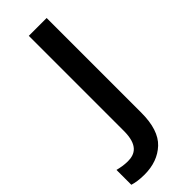

<svg xmlns="http://www.w3.org/2000/svg" viewBox="-372 -744 977 977"><g transform="rotate(-45 116.5 -256.0)"><path d="M7.8 202.1C70.8 202.1 121.6 183.6 160.6 147C199.7 110.4 219.2 50.3 219.2 -33.2V-713.9H90.8V-29.8C90.8 70.8 47.4 94.2 -3.9 94.2C-30.8 94.2 -54.7 89.4 -76.2 84V190.9C-56.2 197.3 -27.8 202.1 7.8 202.1Z"/></g></svg>

Font: Noto Reveo Sans
Style: Regular
Weight: 600
Designer: Monotype Design Team
Foundry: Monotype Imaging Inc.
Version: Version 2.007